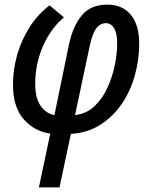

<svg xmlns="http://www.w3.org/2000/svg" viewBox="-20 -569 648 829"><path d="M148 240 197 8Q128 -2 82 -54.5Q36 -107 36 -204Q36 -268 54 -331.5Q72 -395 107 -450.5Q142 -506 194 -546L256 -494Q199 -446 165.5 -369.5Q132 -293 132 -207Q132 -146 155 -112.5Q178 -79 215 -72L278 -378Q295 -457 333.5 -503Q372 -549 444 -549Q508 -549 544.5 -505.5Q581 -462 581 -380Q581 -312 562.5 -244.5Q544 -177 506.5 -121.5Q469 -66 413.5 -30.5Q358 5 286 9L237 240ZM304 -72Q354 -78 388.5 -111Q423 -144 444.5 -191.5Q466 -239 476 -289.5Q486 -340 486 -382Q486 -426 472.5 -447.5Q459 -469 438 -469Q413 -469 396 -447Q379 -425 367 -369Z"/></svg>

Font: Noto Sans Condensed Medium
Style: Italic
Weight: 500
Width: 3
Italic angle: -12°
Designer: Monotype Design Team
Foundry: Monotype Imaging Inc.
Version: Version 2.013; ttfautohint (v1.8.4.7-5d5b)